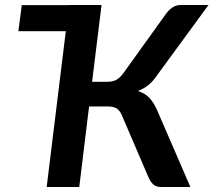

<svg xmlns="http://www.w3.org/2000/svg" viewBox="-20 -743 848 763"><path d="M595.5 -432Q581.5 -413 564.2 -400.8Q547 -388.5 527.5 -381.5Q555 -373 572.5 -355.2Q590 -337.5 604 -306L736.5 0H618.5Q600.5 0 589.5 -9.8Q578.5 -19.5 570 -38.5L464.5 -284.5Q455.5 -305 443 -312.5Q430.5 -320 407.5 -320H334L295 0H165.5L241.5 -619H53L66.5 -722.5H254V-723H383.5L346 -418H408Q426.5 -418 440.8 -425Q455 -432 469.5 -451L639.5 -688Q651 -703.5 665.2 -713.2Q679.5 -723 697.5 -723H808.5Z"/></svg>

Font: Lato 2
Style: Bold Italic
Weight: 700
Italic angle: -7°
Designer: Lukasz Dziedzic with Adam Twardoch and Botio Nikoltchev
Foundry: tyPoland Lukasz Dziedzic
Version: Version 2.015; 2015-08-06; http://www.latofonts.com/